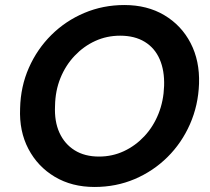

<svg xmlns="http://www.w3.org/2000/svg" viewBox="-20 -732 837 764"><path d="M356 12Q266 12 198 -28.5Q130 -69 93 -139.5Q56 -210 60 -301Q62 -388 95 -462.5Q128 -537 184.5 -593Q241 -649 315.5 -680.5Q390 -712 475 -712Q566 -712 634 -671.5Q702 -631 738.5 -560.5Q775 -490 772 -399Q769 -313 736 -238Q703 -163 646.5 -107Q590 -51 516 -19.5Q442 12 356 12ZM374 -109Q427 -109 473 -130.5Q519 -152 554.5 -190Q590 -228 610.5 -279Q631 -330 633 -390Q635 -451 615.5 -496Q596 -541 556 -565.5Q516 -590 458 -590Q405 -590 359 -569Q313 -548 277 -510Q241 -472 220.5 -421.5Q200 -371 199 -311Q196 -249 216.5 -204Q237 -159 277 -134Q317 -109 374 -109Z"/></svg>

Font: DM Sans 17pt
Style: Bold Italic
Weight: 700
Italic angle: -10°
Version: Version 4.004;gftools[0.9.30]